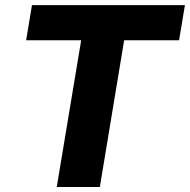

<svg xmlns="http://www.w3.org/2000/svg" viewBox="-20 -748 760 768"><path d="M84.5 -586.9 107.9 -727.5H719.7L696.3 -586.9H476.6L379.4 0H207L304.7 -586.9Z"/></svg>

Font: Inter ExtraBold
Style: Italic
Weight: 800
Italic angle: -9.3988°
Designer: Rasmus Andersson
Foundry: rsms
Version: Version 4.001;git-66647c0bb